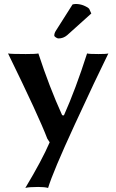

<svg xmlns="http://www.w3.org/2000/svg" viewBox="-20 -698 579 955"><path d="M340.8 -675.8Q346.7 -677.7 356.9 -678.2Q377.9 -678.2 397.5 -670.2Q417 -662.1 423.8 -653.8L434.1 -630.9L314 -522.9Q294.9 -506.8 271 -506.8Q265.1 -506.8 257.6 -512Q250 -517.1 250 -521Q250 -533.2 257.8 -544.9ZM20 -432.1Q34.2 -429.2 107.9 -429.2Q157.7 -429.2 170.9 -432.1Q225.1 -266.1 289.1 -125L297.9 -124Q356 -253.9 413.1 -432.1Q422.9 -429.2 470.2 -429.2Q509.3 -429.2 519 -432.1Q459 -311 351.1 -76.9Q243.2 157.2 219.2 236.8Q202.1 231.9 169.9 231.9Q123 231.9 106 236.8Q189 98.6 227.1 9.8L215.3 -8.3Q173.8 -117.7 20 -432.1Z"/></svg>

Font: Linux Biolinum O
Style: Bold
Weight: 700
Designer: Philipp H. Poll
Foundry: Philipp H. Poll
Version: Version 1.3.2